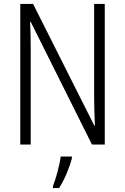

<svg xmlns="http://www.w3.org/2000/svg" viewBox="-20 -734 634 975"><path d="M512 0V-714H458V-242C458 -202 460 -145 462 -96H459L148 -714H83V0H136V-480C136 -533 135 -579 133 -623H136L447 0ZM345 70V61H288C284 102 263 176 249 211V221H280C308 178 333 117 345 70Z"/></svg>

Font: Noto Sans Kannada Condensed Light
Style: Regular
Weight: 300
Width: 3
Designer: Jelle Bosma - Monotype Design Team
Foundry: Monotype Imaging Inc.
Version: Version 2.005